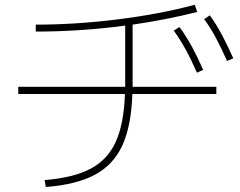

<svg xmlns="http://www.w3.org/2000/svg" viewBox="-20 -749 978 784"><path d="M490.2 -365.2H54.7V-394.5H491.2V-408.2V-644.5Q308.6 -620.1 126 -620.1V-648.4Q288.1 -648.4 459.2 -669.7Q630.4 -690.9 775.4 -729.5L785.2 -700.2Q660.6 -668.5 521.5 -648.4V-408.2V-394.5H863.3V-365.2H520.5Q516.1 -234.9 479.7 -155.5Q443.4 -76.2 367.9 -35.6Q292.5 4.9 167 14.6L162.1 -13.7Q280.8 -23.4 350.1 -60.1Q419.4 -96.7 452.6 -169.7Q485.8 -242.7 490.2 -365.2ZM689.5 -624 712.9 -638.7Q740.7 -600.6 763.4 -558.8Q786.1 -517.1 809.6 -463.9L784.2 -452.1Q760.7 -505.9 738.3 -546.6Q715.8 -587.4 689.5 -624ZM813.5 -670.9 836.9 -686.5Q864.3 -647.9 886.2 -606.7Q908.2 -565.4 932.6 -510.7L907.2 -500Q882.3 -555.7 860.6 -596.2Q838.9 -636.7 813.5 -670.9Z"/></svg>

Font: Pretendard JP Thin
Style: Regular
Weight: 100
Designer: Base glyphs from Inter by Rasmus Andersson; Hangeul glyphs from Noto Sans CJK(Source Han Sans) by Jang Soo-young and Kan
Foundry: Kil Hyung-jin
Version: Version 1.309